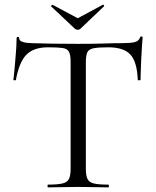

<svg xmlns="http://www.w3.org/2000/svg" viewBox="-20 -812 674 832"><path d="M188 -607Q126 -607 94.5 -575Q63 -543 49 -466Q49 -464 43.5 -464Q38 -464 38 -466Q40 -479 42 -502.5Q44 -526 46.5 -553Q49 -580 50.5 -605.5Q52 -631 52 -647Q52 -652 57.5 -652Q63 -652 63 -647Q63 -637 73 -632.5Q83 -628 95.5 -626.5Q108 -625 117 -625Q203 -622 318 -622Q389 -622 430.5 -623.5Q472 -625 511 -625Q545 -625 563.5 -629.5Q582 -634 587 -650Q588 -654 593 -654Q598 -654 598 -650Q597 -635 595 -609Q593 -583 592 -555Q591 -527 590 -503Q589 -479 589 -466Q589 -464 583 -464Q577 -464 577 -466Q574 -544 545 -575.5Q516 -607 449 -607Q407 -607 386 -603Q365 -599 358.5 -585.5Q352 -572 352 -542V-81Q352 -52 359 -37Q366 -22 386.5 -17Q407 -12 449 -12Q452 -12 452 -6Q452 0 449 0Q423 0 390 -1Q357 -2 318 -2Q281 -2 248 -1Q215 0 188 0Q186 0 186 -6Q186 -12 188 -12Q229 -12 250.5 -17Q272 -22 279 -37Q286 -52 286 -81V-544Q286 -574 279 -587.5Q272 -601 251 -604Q230 -607 188 -607ZM305 -687 202 -784Q200 -786 203.5 -789Q207 -792 208 -791L317 -733L425 -791Q427 -793 430 -789.5Q433 -786 430 -784L328 -687Q324 -683 317 -683Q310 -683 305 -687Z"/></svg>

Font: Cormorant Light
Style: Regular
Weight: 400
Version: Version 4.000